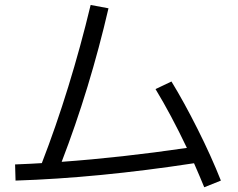

<svg xmlns="http://www.w3.org/2000/svg" viewBox="-20 -747 978 789"><path d="M151.9 -76.7Q209.5 -225.1 260.5 -390.4Q311.5 -555.7 352.5 -726.6L425.8 -712.9Q388.2 -550.3 339.4 -390.1Q290.5 -230 233.4 -82Q477.5 -99.6 748 -139.2Q683.1 -275.4 619.1 -380.9L684.6 -412.1Q736.8 -326.7 792.2 -216.3Q847.7 -106 887.7 -4.9L819.3 22.5Q799.8 -24.9 777.3 -76.2Q380.9 -15.6 43.9 -4.9L42 -71.3Q115.7 -74.2 151.9 -76.7Z"/></svg>

Font: Pretendard JP
Style: Regular
Weight: 400
Designer: Base glyphs from Inter by Rasmus Andersson; Hangeul glyphs from Noto Sans CJK(Source Han Sans) by Jang Soo-young and Kan
Foundry: Kil Hyung-jin
Version: Version 1.309